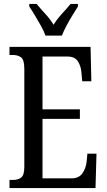

<svg xmlns="http://www.w3.org/2000/svg" viewBox="-20 -951 539 971"><path d="M28 0V-41H45Q72 -41 87.5 -53.5Q103 -66 103 -107V-602Q103 -649 86.5 -661Q70 -673 45 -673H28V-714H438L442 -540H396L392 -582Q390 -615 374.5 -640Q359 -665 322 -665H195V-398H384V-350H195V-49H341Q379 -49 396.5 -74Q414 -99 418 -132L422 -174H468L463 0ZM210 -771Q202 -794 187 -820.5Q172 -847 156.5 -873Q141 -899 128 -918V-931H165Q186 -906 209.5 -880.5Q233 -855 251 -826Q269 -855 292.5 -880.5Q316 -906 337 -931H374V-918Q362 -899 346 -873Q330 -847 316 -820.5Q302 -794 293 -771Z"/></svg>

Font: Noto Serif Tamil ExtraCondensed
Style: Regular
Weight: 400
Width: 2
Designer: Indian Type Foundry, Tom Grace, and the Monotype Design Team
Foundry: Monotype Imaging Inc.
Version: Version 2.004; ttfautohint (v1.8.4.7-5d5b)